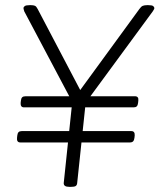

<svg xmlns="http://www.w3.org/2000/svg" viewBox="-20 -722 618 744"><path d="M73 -306Q59 -306 60 -323L61 -332Q62 -341 66 -345Q70 -349 79 -349H503Q518 -349 516 -332L515 -323Q514 -314 510 -310Q506 -306 498 -306ZM59 -170Q44 -170 46 -188L47 -197Q48 -206 52 -210Q56 -214 64 -214H489Q503 -214 502 -197L501 -188Q500 -179 496 -174.5Q492 -170 483 -170ZM248 2Q226 2 227 -13L260 -327L74 -678Q73 -682 72 -685Q71 -688 71 -690Q71 -695 76 -698.5Q81 -702 95 -702H100Q110 -702 115.5 -699.5Q121 -697 126 -687L303 -350H274L520 -687Q527 -697 533.5 -699.5Q540 -702 550 -702H555Q569 -702 573.5 -698.5Q578 -695 578 -690Q578 -688 576.5 -685.5Q575 -683 572 -678L312 -324L279 -12Q278 -4 273 -1Q268 2 256 2Z"/></svg>

Font: Asap ExtraLight
Style: Italic
Weight: 250
Italic angle: -6°
Version: Version 3.001